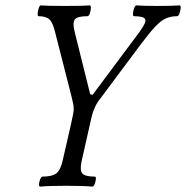

<svg xmlns="http://www.w3.org/2000/svg" viewBox="-20 -688 689 711"><path d="M129 3Q124 3 124.5 -6Q125 -15 129 -24.5Q133 -34 137 -34Q173 -34 188.5 -46Q204 -58 212 -93L242 -224Q247 -247 250 -261.5Q253 -276 253 -285Q253 -294 250.5 -306Q248 -318 244 -334L184 -569Q176 -604 163 -616Q150 -628 123 -628Q119 -628 119.5 -638Q120 -648 123.5 -658Q127 -668 131 -668Q141 -667 164 -666.5Q187 -666 221 -666Q256 -666 279 -666.5Q302 -667 312 -668Q317 -668 316.5 -658Q316 -648 312.5 -638Q309 -628 304 -628Q267 -628 257.5 -616.5Q248 -605 256 -572L314 -339L323 -337L496 -569Q522 -604 518 -616Q514 -628 476 -628Q472 -628 472.5 -638Q473 -648 477 -658Q481 -668 485 -668Q497 -667 517.5 -666.5Q538 -666 564 -666Q591 -666 611.5 -666.5Q632 -667 645 -668Q650 -668 649 -658Q648 -648 644.5 -638Q641 -628 636 -628Q613 -628 594.5 -620Q576 -612 554 -588.5Q532 -565 497 -518L347 -317Q337 -304 329 -285Q321 -266 316 -241L282 -90Q275 -57 285 -45.5Q295 -34 331 -34Q336 -34 335 -24.5Q334 -15 330.5 -6Q327 3 322 3Q289 0 226 0Q162 0 129 3Z"/></svg>

Font: Junicode Two Beta Condensed
Style: Italic
Weight: 400
Width: 3
Italic angle: -9°
Version: Version 1.053; ttfautohint (v1.8.4)